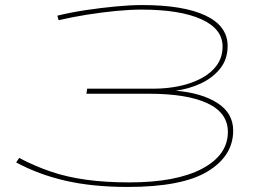

<svg xmlns="http://www.w3.org/2000/svg" viewBox="-20 -730 1074 760"><path d="M44 -87 56 -105Q116 -73 180.5 -51Q245 -29 321.5 -18.5Q398 -8 492 -8Q677 -8 779.5 -62Q882 -116 882 -208Q882 -283 801.5 -321Q721 -359 568 -359H322L325 -379H589Q640 -379 688.5 -389Q737 -399 776 -419.5Q815 -440 838 -471.5Q861 -503 861 -546Q861 -616 776.5 -654Q692 -692 539 -692Q495 -692 438 -686.5Q381 -681 322 -671.5Q263 -662 212 -650L207 -668Q260 -681 320 -690Q380 -699 438.5 -704.5Q497 -710 542 -710Q706 -710 793.5 -668.5Q881 -627 881 -548Q881 -495 851 -458Q821 -421 774.5 -399.5Q728 -378 676 -371Q779 -362 841 -322Q903 -282 903 -213Q903 -113 802 -51.5Q701 10 486 10Q347 10 240 -14.5Q133 -39 44 -87Z"/></svg>

Font: Georama ExtraExtended Thin
Style: Italic
Weight: 100
Width: 8
Italic angle: -9°
Designer: Jean-Baptiste Levee
Foundry: Production Type
Version: Version 1.000